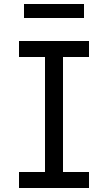

<svg xmlns="http://www.w3.org/2000/svg" viewBox="-20 -940 540 960"><path d="M75 0V-80H205V-655H75V-735H425V-655H295V-80H425V0ZM100 -850V-920H400V-850Z"/></svg>

Font: Iosevka SS04 Medium
Style: Regular
Weight: 500
Monospace: yes
Designer: Belleve Invis
Foundry: Belleve Invis
Version: Version 19.0.0; ttfautohint (v1.8.4)